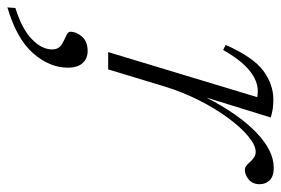

<svg xmlns="http://www.w3.org/2000/svg" viewBox="-208 -338 740 505"><g transform="rotate(90 162.5 -86.0)"><path d="M166 -392Q163.5 -392.5 160 -393Q156.5 -393.5 150.5 -393.5Q93.5 -393.5 42 -302.5L28.5 -309Q61.5 -382.5 97.2 -408.5Q133 -434.5 172.5 -434.5Q199 -434.5 219.5 -427.5L167 -258Q210 -342 258.2 -388.8Q306.5 -435.5 351.5 -435.5Q374 -435.5 384.5 -425Q395 -414.5 395 -398.5Q395 -380.5 383 -370Q371 -359.5 356 -359.5Q348.5 -359.5 337 -372.5Q331.5 -379 324.8 -383.5Q318 -388 310 -388Q292.5 -388 269 -368.5Q245.5 -349 220.8 -315.5Q196 -282 174.2 -238.8Q152.5 -195.5 138 -148.5L93 0H47.5ZM-6 100Q-6 83.5 6.8 68.8Q19.5 54 45 54Q64 54 76.2 67Q88.5 80 88.5 106Q88.5 154.5 50.2 197.8Q12 241 -70 265L-68.5 244Q-13.5 227 13.5 200.8Q40.5 174.5 40.5 147.5Q40.5 131 28.8 123.2Q17 115.5 5.5 110.8Q-6 106 -6 100Z"/></g></svg>

Font: Newsreader 16pt Light
Style: Italic
Weight: 300
Italic angle: -17°
Designer: Hugues Gentile
Foundry: Production Type
Version: Version 1.003; ttfautohint (v1.8.3)